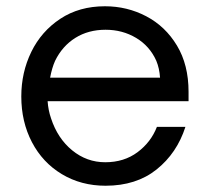

<svg xmlns="http://www.w3.org/2000/svg" viewBox="-20 -583 669 613"><path d="M48 -275Q48 -352 80 -417.5Q112 -483 172.5 -523Q233 -563 315 -563Q386 -563 447 -531Q508 -499 545 -437.5Q582 -376 582 -290V-260H132Q134 -231 143 -205Q164 -141 210.5 -103Q257 -65 316 -65Q376 -65 419 -97Q462 -129 481 -178H572Q545 -94 480 -42Q415 10 317 10Q239 10 177.5 -27Q116 -64 82 -129Q48 -194 48 -275ZM491 -335Q489 -365 479 -389Q458 -436 414.5 -462Q371 -488 317 -488Q262 -488 220.5 -462Q179 -436 156 -389Q146 -367 140 -335Z"/></svg>

Font: Open Sauce One
Style: Regular
Weight: 400
Designer: Alfredo Marco Pradil
Foundry: Creative Sauce Fz LLC
Version: Version 1.477